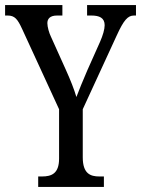

<svg xmlns="http://www.w3.org/2000/svg" viewBox="-23 -734 554 754"><path d="M127 0H385V-41H367C332 -41 302 -52 302 -116V-305L436 -596C463 -655 479 -673 503 -673H511V-714H319V-673H336C367 -673 388 -664 388 -635C388 -619 381 -595 370 -570L320 -458C302 -416 287 -380 277 -353C268 -384 254 -419 236 -459L177 -590C170 -604 163 -628 163 -643C163 -659 172 -673 201 -673H222V-714H-3V-673H7C35 -673 46 -659 64 -620L209 -305V-111C209 -52 179 -41 142 -41H127Z"/></svg>

Font: Noto Serif Lao ExtCond
Style: Regular
Weight: 400
Width: 2
Designer: Monotype Design Team
Foundry: Monotype Imaging Inc.
Version: Version 2.004